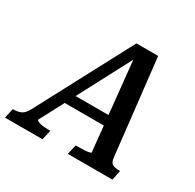

<svg xmlns="http://www.w3.org/2000/svg" viewBox="-210 -886 1075 1056"><g transform="rotate(30 327.5 -357.5)"><path d="M190 -297H457L454 -234H166ZM394 -657 410 -654 109 -82Q108 -77 118 -72Q128 -67 145.5 -64.5Q163 -62 185 -62H197L183 0H-55L-41 -62H-36Q-9 -62 11 -71.5Q31 -81 48 -113L367 -715H505L573 -110Q576 -79 591.5 -70.5Q607 -62 635 -62H640L627 0H344L358 -62H371Q393 -62 411.5 -63Q430 -64 441.5 -66.5Q453 -69 454 -72Z"/></g></svg>

Font: Roboto Serif 20pt Medium
Style: Italic
Weight: 500
Italic angle: -10°
Version: Version 1.008